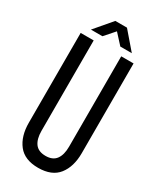

<svg xmlns="http://www.w3.org/2000/svg" viewBox="-214 -909 815 984"><g transform="rotate(30 193.5 -417.0)"><path d="M142 -741 194 -800 248 -741H316L229 -842H160L74 -741ZM350 -169V-700H277V-165C277 -133 270.5 -108.2 257.5 -90.5C244.5 -72.8 224 -64 196 -64C167.3 -64 146.5 -72.8 133.5 -90.5C120.5 -108.2 114 -133 114 -165V-700H37V-169C37 -115.7 49.7 -72.8 75 -40.5C100.3 -8.2 139.7 8 193 8C247 8 286.7 -8.2 312 -40.5C337.3 -72.8 350 -115.7 350 -169Z"/></g></svg>

Font: SVN-Bebas Neue
Style: Regular
Weight: 400
Designer: Ryoichi Tsunekawa
Foundry: Ryoichi Tsunekawa
Version: Version 001.003